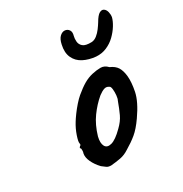

<svg xmlns="http://www.w3.org/2000/svg" viewBox="-140 -695 754 792"><g transform="rotate(-30 237.0 -299.0)"><path d="M165 -10Q152 -10 144.5 -15Q137 -20 126 -29Q107 -49 97 -70.5Q87 -92 90 -109Q93 -117 92.5 -124.5Q92 -132 92 -132Q87 -137 89 -138.5Q91 -140 93 -144Q99 -144 97 -155Q95 -163 104 -189.5Q113 -216 128 -240Q134 -250 146 -266.5Q158 -283 172.5 -299.5Q187 -316 199 -326Q224 -347 244.5 -359Q265 -371 287 -376Q309 -381 327.5 -381Q346 -381 361 -365Q384 -355 394 -339Q404 -323 407 -296Q410 -266 401.5 -224Q393 -182 353 -125Q328 -89 305 -70Q282 -51 253 -34Q232 -20 210 -16Q188 -12 165 -10ZM265 -126Q288 -148 299 -171.5Q310 -195 322 -228Q326 -235 327.5 -250Q329 -265 327.5 -279Q326 -293 320 -295Q310 -302 298.5 -298.5Q287 -295 271 -283Q241 -258 216 -223.5Q191 -189 177 -141Q170 -112 178.5 -96.5Q187 -81 209.5 -87Q232 -93 265 -126ZM335 -430Q303 -433 277.5 -446Q252 -459 240.5 -484Q229 -509 237 -544Q242 -568 253.5 -578.5Q265 -589 277 -588Q289 -587 296 -577Q303 -567 298 -550Q295 -539 296 -524.5Q297 -510 308.5 -500Q320 -490 350 -491Q363 -492 375 -501.5Q387 -511 397 -524.5Q407 -538 413 -548Q428 -574 440 -580.5Q452 -587 460.5 -581Q469 -575 472 -562.5Q475 -550 473 -538Q469 -522 457 -502.5Q445 -483 427 -465.5Q409 -448 385.5 -438Q362 -428 335 -430Z"/></g></svg>

Font: Caveat SemiBold
Style: Regular
Weight: 600
Designer: Pablo Impallari
Foundry: Pablo Impallari
Version: Version 2.000